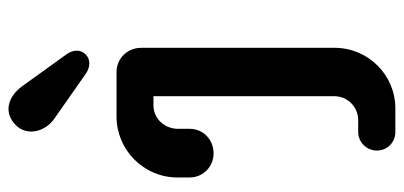

<svg xmlns="http://www.w3.org/2000/svg" viewBox="-272 -689 961 457"><g transform="rotate(-90 208.5 -460.5)"><path d="M130.4 -517.6C130.4 -548.8 154.3 -575.7 186 -575.7H208V-145.5C208 -113.3 182.6 -88.4 150.4 -88.4H122.6C98.1 -88.4 78.6 -67.9 78.6 -43.9C78.6 -19.5 98.1 0 122.6 0H179.2C258.8 0 323.2 -64.9 323.2 -144.5V-605C323.2 -637.7 297.9 -663.6 265.6 -663.6H159.2C80.1 -663.6 14.6 -598.6 14.6 -519V-489.7C14.6 -457.5 40.5 -432.6 71.8 -432.6C105 -432.6 130.4 -457.5 130.4 -489.7ZM231.4 -888.7C209 -919.4 171.4 -934.6 140.1 -904.3C111.8 -877.4 123 -833.5 154.8 -811.5L262.2 -736.3C276.4 -726.6 295.4 -724.6 307.6 -737.3C320.3 -750 318.4 -767.6 308.1 -782.2Z"/></g></svg>

Font: Supermercado One
Style: Regular
Weight: 400
Designer: James Grieshaber
Foundry: James Grieshaber
Version: Version 1.002